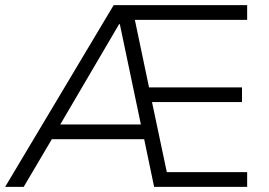

<svg xmlns="http://www.w3.org/2000/svg" viewBox="-23 -725 1042 745"><path d="M-3 0 418 -705H936V-648H477L494 -678L559 -368L528 -386H916V-329H539L563 -347L630 -30L599 -57H936V0H575L532 -206L557 -185H161L190 -205L69 0ZM439 -631 202 -227 188 -242H538L527 -226L442 -631Z"/></svg>

Font: Nunito Sans 10pt Light
Style: Regular
Weight: 300
Designer: Vernon Adams
Foundry: Vernon Adams
Version: Version 3.101;gftools[0.9.27]